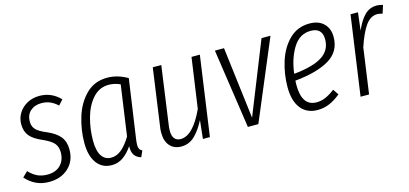

<svg xmlns="http://www.w3.org/2000/svg" viewBox="-58 -872 2599 1221"><g transform="rotate(-15 1242.0 -261.5)"><path d="M364 -475 334 -442Q309 -465 284 -475.5Q259 -486 228 -486Q183 -486 155 -460.5Q127 -435 127 -391Q127 -359 146.5 -338.5Q166 -318 215 -298Q273 -273 299 -240Q325 -207 325 -156Q325 -80 275.5 -34.5Q226 11 148 11Q56 11 -5 -59L29 -92Q54 -65 82.5 -51Q111 -37 150 -37Q204 -37 235.5 -68.5Q267 -100 267 -153Q267 -189 247.5 -212Q228 -235 176 -258Q119 -282 94.5 -312Q70 -342 70 -389Q70 -429 90.5 -462Q111 -495 147 -514.5Q183 -534 228 -534Q307 -534 364 -475Z M807 -496 752 -114Q748 -90 748 -71Q748 -55 753 -45.5Q758 -36 771 -29L753 11Q724 2 710 -18Q696 -38 697 -77Q668 -35 635 -12Q602 11 560 11Q498 11 462.5 -37Q427 -85 427 -170Q427 -257 453 -340.5Q479 -424 534.5 -479Q590 -534 674 -534Q741 -534 807 -496ZM484 -170Q484 -104 506 -70Q528 -36 569 -36Q606 -36 638 -63Q670 -90 700 -140L747 -471Q709 -488 672 -488Q609 -488 566.5 -440Q524 -392 504 -319Q484 -246 484 -170Z M916 -106Q916 -127 918 -138L972 -523H1028L974 -135Q972 -124 972 -104Q972 -70 986 -53Q1000 -36 1026 -36Q1108 -36 1180 -193L1227 -523H1282L1208 0H1162L1175 -121Q1143 -59 1106 -24Q1069 11 1018 11Q971 11 943.5 -20Q916 -51 916 -106Z M1747 -523 1527 0H1458L1381 -523H1441L1499 -50L1688 -523Z M1826 -206Q1825 -197 1825 -179Q1825 -38 1921 -38Q1953 -38 1981.5 -50.5Q2010 -63 2043 -88L2068 -51Q2030 -20 1993.5 -4.5Q1957 11 1916 11Q1845 11 1806 -38.5Q1767 -88 1767 -178Q1767 -265 1793 -347Q1819 -429 1873 -481.5Q1927 -534 2005 -534Q2066 -534 2099.5 -500.5Q2133 -467 2133 -413Q2133 -316 2052 -268Q1971 -220 1826 -206ZM1830 -250Q1955 -262 2016 -300.5Q2077 -339 2077 -412Q2077 -448 2058.5 -467.5Q2040 -487 2001 -487Q1928 -487 1885 -418Q1842 -349 1830 -250Z M2489 -527 2472 -474Q2452 -480 2438 -480Q2393 -480 2360.5 -434.5Q2328 -389 2298 -299L2256 0H2200L2274 -523H2323L2309 -406Q2336 -469 2369 -501.5Q2402 -534 2449 -534Q2466 -534 2489 -527Z"/></g></svg>

Font: Fira Sans Extra Condensed Light
Style: Italic
Weight: 300
Width: 3
Italic angle: -8°
Designer: Carrois Corporate & Edenspiekermann AG
Foundry: Carrois Corporate GbR & Edenspiekermann AG
Version: Version 4.203